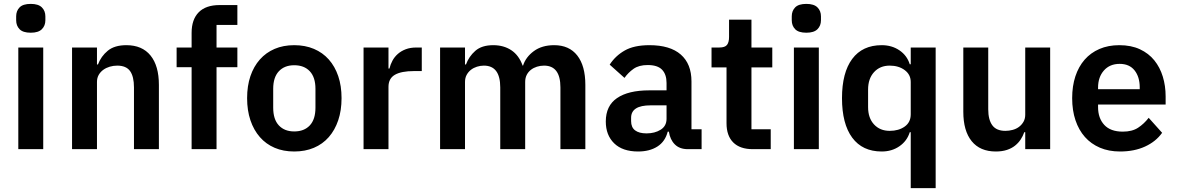

<svg xmlns="http://www.w3.org/2000/svg" viewBox="-20 -766 6045 986"><path d="M138 -598Q98 -598 80.5 -616Q63 -634 63 -662V-682Q63 -710 80.5 -728Q98 -746 138 -746Q177 -746 195 -728Q213 -710 213 -682V-662Q213 -634 195 -616Q177 -598 138 -598ZM74 -522H202V0H74Z M350 0V-522H478V-435H483Q499 -477 533.5 -505.5Q568 -534 629 -534Q710 -534 753 -481Q796 -428 796 -330V0H668V-317Q668 -373 648 -401Q628 -429 582 -429Q562 -429 543.5 -423.5Q525 -418 510.5 -407.5Q496 -397 487 -381.5Q478 -366 478 -345V0Z M964 -421H887V-522H964V-597Q964 -666 1000.5 -703Q1037 -740 1108 -740H1199V-638H1092V-522H1199V-421H1092V0H964Z M1491 12Q1435 12 1390.5 -7Q1346 -26 1314.5 -62Q1283 -98 1266 -148.5Q1249 -199 1249 -262Q1249 -325 1266 -375Q1283 -425 1314.5 -460.5Q1346 -496 1390.5 -515Q1435 -534 1491 -534Q1547 -534 1592 -515Q1637 -496 1668.5 -460.5Q1700 -425 1717 -375Q1734 -325 1734 -262Q1734 -199 1717 -148.5Q1700 -98 1668.5 -62Q1637 -26 1592 -7Q1547 12 1491 12ZM1491 -91Q1542 -91 1571 -122Q1600 -153 1600 -213V-310Q1600 -369 1571 -400Q1542 -431 1491 -431Q1441 -431 1412 -400Q1383 -369 1383 -310V-213Q1383 -153 1412 -122Q1441 -91 1491 -91Z M1847 0V-522H1975V-414H1980Q1985 -435 1995.5 -454.5Q2006 -474 2023 -489Q2040 -504 2063.5 -513Q2087 -522 2118 -522H2146V-401H2106Q2041 -401 2008 -382Q1975 -363 1975 -320V0Z M2240 0V-522H2368V-435H2373Q2388 -476 2421 -505Q2454 -534 2513 -534Q2567 -534 2606 -508Q2645 -482 2664 -429H2666Q2680 -473 2721.5 -503.5Q2763 -534 2826 -534Q2903 -534 2944.5 -481Q2986 -428 2986 -330V0H2858V-317Q2858 -429 2774 -429Q2755 -429 2737.5 -423.5Q2720 -418 2706.5 -407.5Q2693 -397 2685 -381.5Q2677 -366 2677 -345V0H2549V-317Q2549 -429 2465 -429Q2447 -429 2429.5 -423.5Q2412 -418 2398.5 -407.5Q2385 -397 2376.5 -381.5Q2368 -366 2368 -345V0Z M3512 0Q3470 0 3445.5 -24.5Q3421 -49 3415 -90H3409Q3396 -39 3356 -13.5Q3316 12 3257 12Q3177 12 3134 -30Q3091 -72 3091 -142Q3091 -223 3149 -262.5Q3207 -302 3314 -302H3403V-340Q3403 -384 3380 -408Q3357 -432 3306 -432Q3261 -432 3233.5 -412.5Q3206 -393 3187 -366L3111 -434Q3140 -479 3188 -506.5Q3236 -534 3315 -534Q3421 -534 3476 -486Q3531 -438 3531 -348V-102H3583V0ZM3300 -81Q3343 -81 3373 -100Q3403 -119 3403 -156V-225H3321Q3221 -225 3221 -161V-144Q3221 -112 3241.5 -96.5Q3262 -81 3300 -81Z M3846 0Q3780 0 3745.5 -34.5Q3711 -69 3711 -133V-420H3634V-522H3674Q3703 -522 3713.5 -535.5Q3724 -549 3724 -576V-665H3839V-522H3946V-420H3839V-102H3938V0Z M4121 -598Q4081 -598 4063.5 -616Q4046 -634 4046 -662V-682Q4046 -710 4063.5 -728Q4081 -746 4121 -746Q4160 -746 4178 -728Q4196 -710 4196 -682V-662Q4196 -634 4178 -616Q4160 -598 4121 -598ZM4057 -522H4185V0H4057Z M4657 -87H4652Q4638 -42 4599 -15Q4560 12 4508 12Q4409 12 4356.5 -59Q4304 -130 4304 -262Q4304 -393 4356.5 -463.5Q4409 -534 4508 -534Q4560 -534 4599 -507.5Q4638 -481 4652 -436H4657V-522H4785V200H4657ZM4549 -94Q4595 -94 4626 -116Q4657 -138 4657 -179V-345Q4657 -383 4626 -406Q4595 -429 4549 -429Q4499 -429 4468.5 -395.5Q4438 -362 4438 -306V-216Q4438 -160 4468.5 -127Q4499 -94 4549 -94Z M5245 -87H5240Q5233 -67 5221.5 -49.5Q5210 -32 5192.5 -18Q5175 -4 5150.5 4Q5126 12 5094 12Q5013 12 4970 -41Q4927 -94 4927 -192V-522H5055V-205Q5055 -151 5076 -122.5Q5097 -94 5143 -94Q5162 -94 5180.5 -99Q5199 -104 5213 -114.5Q5227 -125 5236 -140.5Q5245 -156 5245 -177V-522H5373V0H5245Z M5732 12Q5674 12 5628.5 -7.5Q5583 -27 5551.5 -62.5Q5520 -98 5503 -148.5Q5486 -199 5486 -262Q5486 -324 5502.5 -374Q5519 -424 5550 -459.5Q5581 -495 5626 -514.5Q5671 -534 5728 -534Q5789 -534 5834 -513Q5879 -492 5908 -456Q5937 -420 5951.5 -372.5Q5966 -325 5966 -271V-229H5619V-216Q5619 -159 5651 -124.5Q5683 -90 5746 -90Q5794 -90 5824.5 -110Q5855 -130 5879 -161L5948 -84Q5916 -39 5860.5 -13.5Q5805 12 5732 12ZM5730 -438Q5679 -438 5649 -404Q5619 -370 5619 -316V-308H5833V-317Q5833 -371 5806.5 -404.5Q5780 -438 5730 -438Z"/></svg>

Font: IBM Plex Sans Thai Looped SemiBold
Style: Regular
Weight: 600
Designer: Mike Abbink, Paul van der Laan, Pieter van Rosmalen, Ben Mitchell, Mark Frömberg
Foundry: Bold Monday
Version: Version 1.1